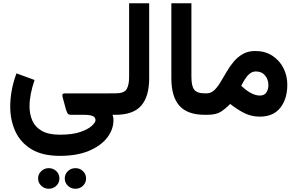

<svg xmlns="http://www.w3.org/2000/svg" viewBox="-20 -702 1818 1174"><path d="M346.2 251Q238.8 251 171.9 210.2Q105 169.4 73.7 100.8Q42.5 32.2 42.5 -51.3Q42.5 -96.7 51.5 -147.7Q60.5 -198.7 80.6 -253.4L191.4 -212.9Q160.6 -123.5 160.6 -52.2Q160.6 -3.9 177.7 35.4Q194.8 74.7 235.6 98.1Q276.4 121.6 346.2 121.6Q422.9 121.6 470.9 105Q519 88.4 541.5 67.4Q564 46.4 564 33.2Q564 14.6 546.6 7.3Q529.3 0 491.7 0H416Q397.9 0 392.6 -9.8Q387.2 -19.5 382.3 -36.1L363.3 -106.4Q360.4 -117.2 361.8 -124Q363.3 -130.9 378.9 -130.9H668.9V0H668Q671.9 10.7 672.9 17.6Q673.8 24.4 673.8 32.7Q673.8 89.4 635.7 139.2Q597.7 189 524.7 220Q451.7 251 346.2 251ZM376 389.2Q376 362.8 395 344.5Q414.1 326.2 441.4 326.2Q468.8 326.2 487.5 344.5Q506.3 362.8 506.3 389.2Q506.3 415.5 487.5 433.8Q468.8 452.1 441.4 452.1Q414.1 452.1 395 433.8Q376 415.5 376 389.2ZM212.9 389.2Q212.9 362.8 232.2 344.5Q251.5 326.2 278.3 326.2Q305.7 326.2 324.5 344.5Q343.3 362.8 343.3 389.2Q343.3 415.5 324.5 433.8Q305.7 452.1 278.3 452.1Q251.5 452.1 232.2 433.8Q212.9 415.5 212.9 389.2Z M648.9 -131.3H686.5Q739.3 -131.3 754.4 -157Q769.5 -182.6 769.5 -231.4V-682.1H892.1V-222.2Q892.1 -112.3 843.5 -56.2Q794.9 0 686 0H648.9Z M1027.8 -682.1H1150.4V-231.9Q1150.4 -176.8 1167.2 -154.1Q1184.1 -131.3 1232.4 -131.3H1244.6V0H1232.4Q1126.5 0 1077.1 -55.4Q1027.8 -110.8 1027.8 -222.7Z M1567.9 11.2Q1517.6 11.2 1474.1 -10.5Q1430.7 -32.2 1387.7 -66.4Q1359.9 -38.1 1330.8 -19Q1301.8 0 1246.6 0H1225.1V-131.3H1244.1Q1270 -131.3 1289.8 -150.1Q1309.6 -168.9 1327.4 -198.2Q1345.2 -227.5 1364.3 -260.7Q1383.3 -293.9 1407.5 -323.2Q1431.6 -352.5 1463.9 -371.3Q1496.1 -390.1 1540.5 -390.1Q1600.6 -390.1 1644.8 -361.6Q1689 -333 1712.9 -286.1Q1736.8 -239.3 1736.8 -183.6Q1736.8 -98.1 1694.3 -43.5Q1651.9 11.2 1567.9 11.2ZM1544.4 -265.1Q1523.4 -265.1 1506.6 -251.2Q1489.7 -237.3 1477.1 -216.8Q1464.4 -196.3 1455.1 -177.2Q1482.4 -151.4 1507.8 -136.7Q1526.4 -126 1541.5 -121.8Q1556.6 -117.7 1568.4 -117.7Q1596.2 -117.7 1608.6 -136.2Q1621.1 -154.8 1621.1 -181.2Q1621.1 -215.8 1600.8 -240.5Q1580.6 -265.1 1544.4 -265.1Z"/></svg>

Font: Vazirmatn RD UI
Style: Bold
Weight: 700
Designer: Saber Rastikerdar
Foundry: Saber Rastikerdar
Version: Version 33.003